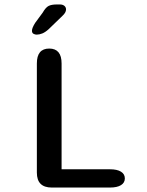

<svg xmlns="http://www.w3.org/2000/svg" viewBox="-20 -842 659 862"><path d="M256.5 -82H473.5Q506 -82 523.2 -71.2Q540.5 -60.5 540.5 -41Q540.5 -21.5 523.2 -10.8Q506 0 473.5 0H212.5Q145.5 0 145.5 -67V-557Q145.5 -624 201 -624Q256.5 -624 256.5 -557ZM144.5 -686.5Q137.5 -686.5 130.5 -690.2Q123.5 -694 123.5 -704Q123.5 -716.5 138 -739.5L171.5 -785Q185 -808.5 198 -815.2Q211 -822 235.5 -822H248.5Q261.5 -822 269 -815.8Q276.5 -809.5 276.5 -799.5Q276.5 -785.5 260 -770.5L198.5 -711Q183 -697 169.8 -691.8Q156.5 -686.5 144.5 -686.5Z"/></svg>

Font: Sono ExtraLight Monospace Medium
Style: Regular
Weight: 500
Version: Version 2.112